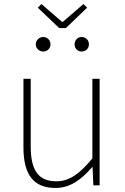

<svg xmlns="http://www.w3.org/2000/svg" viewBox="-20 -917 617 950"><path d="M255 13C328 13 383 -29 436 -90H438L442 0H473V-527H437V-133C372 -55 323 -20 258 -20C169 -20 132 -76 132 -192V-527H96V-188C96 -51 147 13 255 13ZM185 -897 167 -879 273 -778H306L411 -879L393 -897L291 -809H287ZM194 -662C214 -662 230 -678 230 -697C230 -718 214 -734 194 -734C174 -734 157 -718 157 -697C157 -678 174 -662 194 -662ZM384 -662C405 -662 420 -678 420 -697C420 -718 405 -734 384 -734C364 -734 349 -718 349 -697C349 -678 364 -662 384 -662Z"/></svg>

Font: Noto Sans CJK Thin
Style: Regular
Weight: 100
Designer: Ryoko NISHIZUKA (kana & ideographs); Paul D. Hunt (Latin, Greek & Cyrillic); Wenlong ZHANG (bopomofo); Sandoll Communica
Foundry: Adobe Systems Incorporated
Version: Version 1.000;PS 1;hotconv 1.0.78;makeotf.lib2.5.61930